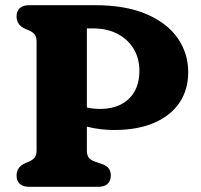

<svg xmlns="http://www.w3.org/2000/svg" viewBox="-20 -720 773 740"><path d="M705.4 -441.5Q705.4 -374.1 671.5 -324Q637.6 -273.8 573.7 -246.4Q509.8 -219 420.2 -219Q366.8 -219 318.1 -231.1Q269.5 -243.2 231.6 -263.8L241 -336Q260.2 -325.8 278.9 -317.7Q297.7 -309.6 319.3 -304.9Q340.9 -300.2 367.6 -300.2Q410.8 -300.2 444.6 -316.8Q478.4 -333.5 497.8 -366.2Q517.2 -399 517.2 -447.1Q517.2 -494.9 495.2 -531.7Q473.2 -568.4 432.9 -589.5Q392.7 -610.6 338 -610.6H314.8V-140.6Q314.8 -121.1 322.7 -111.7Q330.7 -102.3 345.4 -97.4L376.8 -86.4Q392.6 -80.2 399.8 -69.7Q407 -59.2 407 -43.2Q407 -23.2 394.9 -11.6Q382.9 0 357.6 0H93.2Q68 0 55.9 -11.6Q43.8 -23.2 43.8 -43.2Q43.8 -74.8 74 -89.6L92 -97.4Q105.1 -103 113.1 -112Q121 -121.1 121 -140.6V-559.4Q121 -578.9 113.1 -588Q105.1 -597.1 92 -602.6L74 -610.4Q43.8 -625.2 43.8 -656.8Q43.8 -676.8 55.9 -688.4Q68 -700 93.2 -700H346Q462.8 -700 542.9 -666.2Q623 -632.3 664.2 -573.8Q705.4 -515.3 705.4 -441.5Z"/></svg>

Font: Fraunces SuperSoft
Style: Regular
Weight: 900
Version: Version 1.000;[b76b70a41]